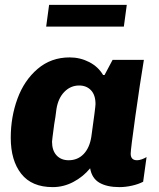

<svg xmlns="http://www.w3.org/2000/svg" viewBox="-20 -756 652 786"><path d="M402 -449H408L441 -511H569Q553 -415 534 -279.5Q515 -144 515 -127Q515 -100 541 -100Q550 -100 561 -104Q572 -108 580 -113L566 -12Q547 -2 520.5 4Q494 10 469 10Q418 10 387 -8Q356 -26 349 -67Q320 -32 280 -11Q240 10 196 10Q110 10 67 -44.5Q24 -99 24 -192Q24 -277 51.5 -352Q79 -427 134 -474Q189 -521 265 -521Q308 -521 345 -502Q382 -483 402 -449ZM211 -309Q207 -275 202 -248Q193 -181 193 -176Q193 -140 211.5 -120Q230 -100 261 -100Q298 -100 322.5 -125.5Q347 -151 354 -197Q371 -318 371 -330Q371 -367 352.5 -386.5Q334 -406 304 -406Q269 -406 243.5 -380Q218 -354 211 -309ZM499 -736 487 -647H169L181 -736Z"/></svg>

Font: Chivo ExtraBold Italic
Style: Regular
Weight: 800
Italic angle: -8.05°
Designer: Hector Gatti
Foundry: Omnibus-Type
Version: Version 1.007